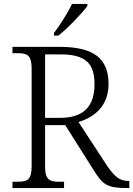

<svg xmlns="http://www.w3.org/2000/svg" viewBox="-20 -951 674 971"><path d="M253 -784V-771H275C322 -807 397 -886 422 -921V-931H344C323 -886 282 -822 253 -784ZM43 0H304V-32H278C232 -32 208 -41 208 -109V-318H310L454 -90C500 -17 521 0 624 0H634V-36H627C585 -36 558 -59 520 -115L377 -334C457 -358 529 -415 529 -526C529 -656 453 -714 282 -714H43V-682H70C117 -682 140 -672 140 -605V-109C140 -41 117 -32 70 -32H43ZM284 -355H208V-676H285C416 -676 458 -628 458 -524C458 -414 403 -355 284 -355Z"/></svg>

Font: Noto Serif Devanagari Light
Style: Regular
Weight: 300
Designer: Universal Thirst, Indian Type Foundry and the Monotype Design Team
Foundry: Monotype Imaging Inc.
Version: Version 2.004